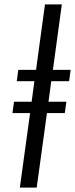

<svg xmlns="http://www.w3.org/2000/svg" viewBox="-20 -851 340 871"><path d="M70 0 116.5 -338H36.5L43.5 -389.5H123.5L136 -482.5H56L63 -534H143.5L184 -831H260.5L220 -534H300.5L293.5 -482.5H212.5L200 -389.5H281L274 -338H193L146.5 0Z"/></svg>

Font: Merriweather 24pt SemiCondensed Light
Style: Italic
Weight: 300
Width: 4
Italic angle: -7.8°
Designer: Eben Sorkin
Foundry: Eben Sorkin
Version: Version 2.101